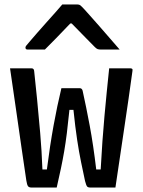

<svg xmlns="http://www.w3.org/2000/svg" viewBox="-20 -840 640 860"><path d="M255 -445H337Q347 -445 350 -434Q366 -362 382 -276.5Q398 -191 411 -81H431Q438 -212 448 -321Q458 -430 469 -534H564Q569 -534 572 -531.5Q575 -529 573 -520Q557 -402 536.5 -266Q516 -130 497 0H385Q374 0 370 -5Q366 -10 361 -29Q352 -71 343 -114.5Q334 -158 325.5 -214Q317 -270 309 -348H291Q285 -288 279.5 -244Q274 -200 267.5 -162Q261 -124 253 -86Q245 -48 234 0H121Q110 0 105.5 -6Q101 -12 98 -31Q89 -93 76.5 -177.5Q64 -262 51 -355Q38 -448 25 -534H121Q132 -534 133 -522Q139 -468 146 -396.5Q153 -325 160 -244.5Q167 -164 170 -81H190Q204 -190 220 -278Q236 -366 255 -445ZM259 -820H327Q335 -820 340 -816Q345 -812 358 -798Q366 -789 384.5 -768.5Q403 -748 426.5 -721Q450 -694 473.5 -667Q497 -640 516 -618H434Q423 -618 417.5 -620Q412 -622 405 -629Q394 -640 367.5 -667Q341 -694 301 -735H295Q257 -695 230 -667.5Q203 -640 181 -618H104Q94 -618 94 -627Q94 -631 97.5 -635.5Q101 -640 114 -655Q126 -669 145.5 -691.5Q165 -714 187.5 -739Q210 -764 229.5 -786Q249 -808 259 -820Z"/></svg>

Font: Recursive Mn Lnr St Med
Style: Regular
Weight: 500
Monospace: yes
Version: Version 1.079;hotconv 1.0.112;makeotfexe 2.5.65598; ttfautoh